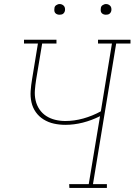

<svg xmlns="http://www.w3.org/2000/svg" viewBox="-20 -932 667 952"><path d="M510 0H324L323 -19H420L476 -356Q434 -335 390.5 -324Q347 -313 304 -313Q275 -313 247.5 -319Q220 -325 196.5 -339.5Q173 -354 157.5 -376Q142 -398 136 -425Q130 -452 132 -481Q134 -510 139 -539L168 -716H99V-735H260V-716H189L159 -536Q155 -510 153 -484.5Q151 -459 156.5 -434.5Q162 -410 175.5 -390Q189 -370 209 -357Q229 -344 253.5 -338Q278 -332 304 -332Q348 -332 393 -344.5Q438 -357 480 -380L535 -716H466V-735H627V-716H556L441 -19H510ZM505 -859Q499 -859 493.5 -861Q488 -863 484 -867.5Q480 -872 479.5 -878.5Q479 -885 480 -891Q480 -896 482.5 -900Q485 -904 489 -906.5Q493 -909 497 -910.5Q501 -912 506 -912Q512 -912 517.5 -909.5Q523 -907 527 -902.5Q531 -898 532 -891.5Q533 -885 532 -879Q531 -874 528.5 -870Q526 -866 522.5 -863.5Q519 -861 514.5 -860Q510 -859 505 -859ZM275 -859Q269 -859 263.5 -861Q258 -863 254 -867.5Q250 -872 249.5 -878.5Q249 -885 250 -891Q250 -896 252.5 -900Q255 -904 259 -906.5Q263 -909 267 -910.5Q271 -912 276 -912Q282 -912 287.5 -909.5Q293 -907 297 -902.5Q301 -898 302 -891.5Q303 -885 302 -879Q301 -874 298.5 -870Q296 -866 292.5 -863.5Q289 -861 284.5 -860Q280 -859 275 -859Z"/></svg>

Font: Iosevka HT Thin Extended
Style: Italic
Weight: 100
Width: 7
Italic angle: -9°
Monospace: yes
Designer: Belleve Invis
Foundry: Belleve Invis
Version: Version 32.3.0; ttfautohint (v1.8.4)